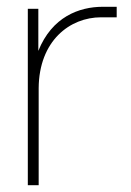

<svg xmlns="http://www.w3.org/2000/svg" viewBox="-20 -546 386 566"><path d="M62 0H94V-286C95 -426 186 -495 278 -495H324V-526H283C213 -526 133 -496 93 -396V-520H62Z"/></svg>

Font: Aspekta 100
Style: Regular
Weight: 100
Designer: Ivo Dolenc
Version: Version 2.000